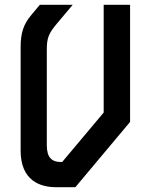

<svg xmlns="http://www.w3.org/2000/svg" viewBox="-20 -780 628 800"><path d="M412 -760V-311L239 -105H234C193 -105 175 -127 175 -175V-570C175 -621 181 -639 219 -684L283 -760H146L110 -717C78 -679 66 -642 66 -585V-152C66 -27 148 0 213 0H294L522 -272V-760Z"/></svg>

Font: Tekex
Style: Regular
Weight: 400
Designer: NC Empire
Foundry: NC Empire
Version: Version 1.001;hotconv 1.0.109;makeotfexe 2.5.65596